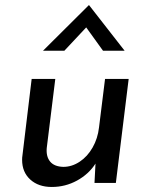

<svg xmlns="http://www.w3.org/2000/svg" viewBox="-20 -728 587 764"><path d="M492 -414 441 0H356L360 -77Q333 -35 286.5 -9.5Q240 16 186 16Q133 16 100.5 -13.5Q68 -43 68 -92Q68 -102 69 -107L106 -414H200L166 -139Q163 -105 179.5 -85Q196 -65 232 -64Q266 -64 297 -84.5Q328 -105 348.5 -141Q369 -177 374 -221L398 -414ZM390 -526 323 -619 236 -526H151L334 -708L476 -526Z"/></svg>

Font: Josefin Sans
Style: Italic
Weight: 400
Italic angle: -7°
Designer: Santiago Orozco
Foundry: Typemade
Version: Version 2.000